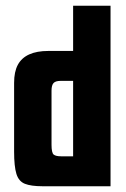

<svg xmlns="http://www.w3.org/2000/svg" viewBox="-20 -647 436 667"><path d="M127 0Q88 0 66.5 -8.5Q45 -17 37 -43Q29 -69 29 -120V-359Q29 -398 42 -422Q55 -446 81.5 -458Q108 -470 148 -470H234V-627H364V0ZM234 -104V-366H190Q173 -366 166 -358.5Q159 -351 159 -332V-144Q159 -116 166.5 -110Q174 -104 192 -104Z"/></svg>

Font: Smooch Sans Thin ExtraBold
Style: Regular
Weight: 800
Version: Version 1.010